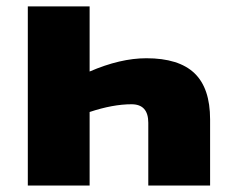

<svg xmlns="http://www.w3.org/2000/svg" viewBox="-20 -573 711 593"><path d="M438 0V-193.8Q438 -251 386.2 -251Q328.6 -251 256.8 -227.1V0H65.9V-553.2H256.8V-352.1Q351.6 -393.1 432.1 -393.1Q532.2 -393.1 580.6 -346.9Q628.9 -300.8 628.9 -204.1V0Z"/></svg>

Font: OpenSansExtrabold
Style: Regular
Weight: 800
Foundry: Ascender Corporation
Version: Version 1.10